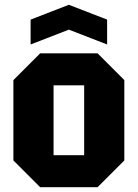

<svg xmlns="http://www.w3.org/2000/svg" viewBox="-20 -783 576 803"><path d="M36 -112V-448L148 -560H388L500 -448V-112L388 0H148ZM204 -134H332V-426H204ZM108 -597V-701L268 -763L428 -701V-597L268 -659Z"/></svg>

Font: Tektur SemiCondensed
Style: Bold
Weight: 700
Width: 4
Designer: Adam Jagosz
Foundry: Adam Jagosz
Version: Version 1.005;gftools[0.9.30]